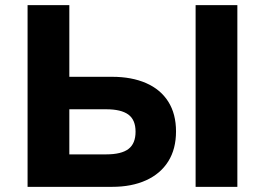

<svg xmlns="http://www.w3.org/2000/svg" viewBox="-20 -725 1028 745"><path d="M87 0V-705H249V-427H415Q491 -427 547 -402.5Q603 -378 633 -330.5Q663 -283 663 -215Q663 -147 633 -99Q603 -51 547 -25.5Q491 0 415 0ZM249 -126H392Q451 -126 478.5 -147Q506 -168 506 -214Q506 -260 478 -280.5Q450 -301 392 -301H249ZM739 0V-705H901V0Z"/></svg>

Font: Nunito Sans 8pt ExtraBold
Style: Regular
Weight: 800
Version: Version 3.101;gftools[0.9.27]